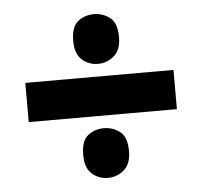

<svg xmlns="http://www.w3.org/2000/svg" viewBox="-44 -672 675 639"><g transform="rotate(-5 293.0 -352.5)"><path d="M292 -460Q261 -460 238.5 -480Q216 -500 216 -543Q216 -590 238.5 -608Q261 -626 292 -626Q322 -626 345.5 -608Q369 -590 369 -543Q369 -500 345.5 -480Q322 -460 292 -460ZM45 -287V-418H540V-287ZM292 -79Q261 -79 238.5 -99Q216 -119 216 -162Q216 -209 238.5 -227Q261 -245 292 -245Q322 -245 345.5 -227Q369 -209 369 -162Q369 -119 345.5 -99Q322 -79 292 -79Z"/></g></svg>

Font: Noto Sans Gujarati UI Black
Style: Regular
Weight: 900
Designer: Jelle Bosma - Monotype Design Team, Universal Thirst
Foundry: Monotype Imaging Inc.
Version: Version 2.106; ttfautohint (v1.8.4.7-5d5b)